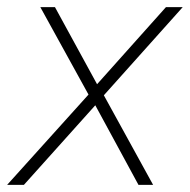

<svg xmlns="http://www.w3.org/2000/svg" viewBox="-34 -518 532 538"><path d="M354 0 233 -223 33 0H-14L214 -253L79 -498H120L238 -282L431 -498H478L257 -251L395 0Z"/></svg>

Font: Chakra Petch ExtraLight
Style: Italic
Weight: 275
Italic angle: -10°
Designer: Katatrad Aksorn Co.,Ltd.
Foundry: Cadson Demak Co.,Ltd.
Version: Version 1.000; ttfautohint (v1.6)